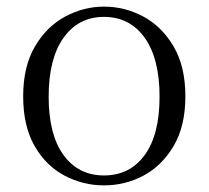

<svg xmlns="http://www.w3.org/2000/svg" viewBox="-20 -546 630 580"><path d="M294 14Q231 14 175 -15.5Q119 -45 84.5 -105Q50 -165 50 -255Q50 -345 85.5 -405.5Q121 -466 177 -496Q233 -526 294 -526Q357 -526 413 -496Q469 -466 504.5 -405.5Q540 -345 540 -255Q540 -165 504.5 -105Q469 -45 413.5 -15.5Q358 14 294 14ZM294 -16Q372 -16 417 -77.5Q462 -139 462 -254Q462 -369 417 -432Q372 -495 294 -495Q217 -495 172 -432Q127 -369 127 -254Q127 -139 172 -77.5Q217 -16 294 -16Z"/></svg>

Font: Noto Serif SC ExtraLight Light
Style: Regular
Weight: 300
Version: Version 2.002-H1;hotconv 1.1.0;makeotfexe 2.6.0